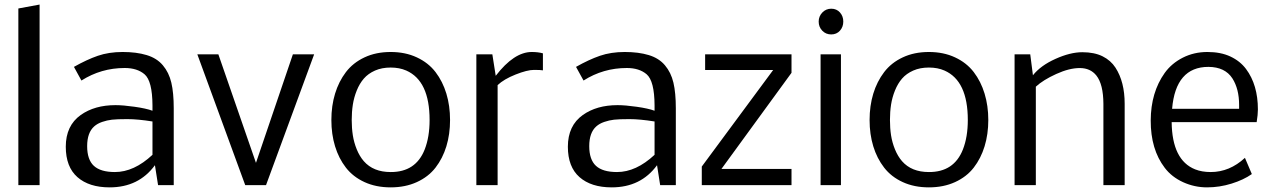

<svg xmlns="http://www.w3.org/2000/svg" viewBox="-20 -808 5564 838"><path d="M60.1 0V-771L152.8 -788.1V0Z M481.4 -57.1Q564.9 -57.1 645.5 -132.3V-277.8Q581.5 -288.1 535.6 -288.1Q489.7 -288.1 468.5 -285.6Q447.3 -283.2 426 -275.9Q404.8 -268.6 391.1 -256.3Q360.4 -229 360.4 -170.2Q360.4 -111.3 389.6 -84.2Q418.9 -57.1 481.4 -57.1ZM645.5 -324.7V-348.1Q645 -454.6 610.8 -483.9Q578.6 -511.2 524.4 -511.2Q421.4 -511.2 335.4 -456.5L302.7 -516.1Q358.9 -547.9 407 -564.5Q455.1 -581.1 515.4 -581.1Q575.7 -581.1 620.1 -567.6Q664.6 -554.2 690.9 -522.9Q717.3 -491.7 727.8 -447.3Q738.3 -402.8 738.3 -335V0H669.9L656.2 -86.9Q585.4 9.8 458.5 9.8Q368.7 9.8 317.9 -34.9Q267.1 -79.6 267.1 -167.5Q267.1 -259.8 332.5 -306.2Q393.1 -349.1 483.9 -349.1Q517.6 -349.1 567.4 -342Q617.2 -335 645.5 -324.7Z M1141.1 0H1050.3L841.3 -570.8H933.1L1097.2 -97.2L1258.3 -570.8H1351.1Z M1567.9 -104.5Q1609.4 -57.1 1685.1 -57.1Q1794.4 -56.6 1833.5 -155.3Q1855 -210 1855 -284.2Q1855 -455.1 1753.4 -500Q1723.6 -513.2 1685.1 -513.2Q1646.5 -513.2 1616.7 -500Q1586.9 -486.8 1568.1 -465.1Q1549.3 -443.4 1537.1 -413.1Q1524.9 -382.8 1520 -351.3Q1515.1 -319.8 1515.1 -284.2Q1515.1 -248.5 1520 -217.3Q1524.9 -186 1537.1 -156Q1549.3 -126 1567.9 -104.5ZM1442.4 -169.4Q1426.3 -222.2 1426.3 -284.2Q1426.3 -346.2 1442.4 -399.2Q1458.5 -452.1 1489.7 -493.2Q1521 -534.2 1571 -557.6Q1621.1 -581.1 1685.1 -581.1Q1749 -581.1 1799.3 -557.6Q1849.6 -534.2 1880.9 -493.4Q1912.1 -452.6 1928.2 -399.4Q1944.3 -346.2 1944.3 -284.2Q1944.3 -222.2 1928.2 -169.4Q1912.1 -116.7 1880.9 -76.4Q1849.6 -36.1 1799.3 -13.2Q1749 9.8 1685.1 9.8Q1621.1 9.8 1571 -13.2Q1521 -36.1 1489.7 -76.4Q1458.5 -116.7 1442.4 -169.4Z M2300.8 -581.1Q2328.6 -581.1 2349.6 -575.2V-501Q2339.8 -502.9 2310.5 -502.9Q2281.2 -502.9 2230.2 -482.7Q2179.2 -462.4 2151.9 -436.5V0H2059.1V-570.8H2128.9L2143.6 -477.1Q2223.6 -581.1 2300.8 -581.1Z M2672.9 -57.1Q2756.3 -57.1 2836.9 -132.3V-277.8Q2772.9 -288.1 2727.1 -288.1Q2681.2 -288.1 2659.9 -285.6Q2638.7 -283.2 2617.4 -275.9Q2596.2 -268.6 2582.5 -256.3Q2551.8 -229 2551.8 -170.2Q2551.8 -111.3 2581.1 -84.2Q2610.4 -57.1 2672.9 -57.1ZM2836.9 -324.7V-348.1Q2836.4 -454.6 2802.2 -483.9Q2770 -511.2 2715.8 -511.2Q2612.8 -511.2 2526.9 -456.5L2494.1 -516.1Q2550.3 -547.9 2598.4 -564.5Q2646.5 -581.1 2706.8 -581.1Q2767.1 -581.1 2811.5 -567.6Q2856 -554.2 2882.3 -522.9Q2908.7 -491.7 2919.2 -447.3Q2929.7 -402.8 2929.7 -335V0H2861.3L2847.7 -86.9Q2776.9 9.8 2649.9 9.8Q2560.1 9.8 2509.3 -34.9Q2458.5 -79.6 2458.5 -167.5Q2458.5 -259.8 2523.9 -306.2Q2584.5 -349.1 2675.3 -349.1Q2709 -349.1 2758.8 -342Q2808.6 -335 2836.9 -324.7Z M3434.6 -570.8V-490.2L3128.9 -70.8H3434.6V0H3043V-81.1L3354.5 -502.4H3057.6V-570.8Z M3650.4 0H3561.5V-570.8H3650.4ZM3553.2 -713.6Q3553.2 -736.8 3569.1 -753.4Q3585 -770 3608.2 -770Q3631.3 -770 3646 -753.7Q3660.6 -737.3 3660.6 -713.9Q3660.6 -690.4 3646 -674.1Q3631.3 -657.7 3607.9 -657.7Q3584.5 -657.7 3568.8 -674.1Q3553.2 -690.4 3553.2 -713.6Z M3917 -104.5Q3958.5 -57.1 4034.2 -57.1Q4143.6 -56.6 4182.6 -155.3Q4204.1 -210 4204.1 -284.2Q4204.1 -455.1 4102.5 -500Q4072.8 -513.2 4034.2 -513.2Q3995.6 -513.2 3965.8 -500Q3936 -486.8 3917.2 -465.1Q3898.4 -443.4 3886.2 -413.1Q3874 -382.8 3869.1 -351.3Q3864.3 -319.8 3864.3 -284.2Q3864.3 -248.5 3869.1 -217.3Q3874 -186 3886.2 -156Q3898.4 -126 3917 -104.5ZM3791.5 -169.4Q3775.4 -222.2 3775.4 -284.2Q3775.4 -346.2 3791.5 -399.2Q3807.6 -452.1 3838.9 -493.2Q3870.1 -534.2 3920.2 -557.6Q3970.2 -581.1 4034.2 -581.1Q4098.1 -581.1 4148.4 -557.6Q4198.7 -534.2 4230 -493.4Q4261.2 -452.6 4277.3 -399.4Q4293.5 -346.2 4293.5 -284.2Q4293.5 -222.2 4277.3 -169.4Q4261.2 -116.7 4230 -76.4Q4198.7 -36.1 4148.4 -13.2Q4098.1 9.8 4034.2 9.8Q3970.2 9.8 3920.2 -13.2Q3870.1 -36.1 3838.9 -76.4Q3807.6 -116.7 3791.5 -169.4Z M4501 -429.7V0H4408.2V-570.8H4476.6L4488.3 -479.5Q4522 -522 4586.7 -551Q4651.4 -580.1 4703.9 -580.1Q4756.3 -580.1 4792.2 -562.3Q4828.1 -544.4 4848.6 -512.7Q4888.7 -450.7 4888.7 -355V0H4795.9V-355Q4795.4 -440.4 4765.1 -478.5Q4739.3 -510.7 4693.4 -511Q4647.5 -511.2 4590.1 -485.1Q4532.7 -459 4501 -429.7Z M5388.2 -350.1Q5388.2 -419.9 5358.9 -465.8Q5326.7 -515.6 5254.4 -516.1Q5111.3 -516.1 5095.7 -333H5388.2ZM5093.8 -274.9Q5095.7 -108.9 5196.3 -68.8Q5225.6 -57.1 5264.2 -57.1Q5346.7 -57.1 5413.6 -119.1L5443.8 -48.3Q5407.7 -22.9 5355.2 -6.6Q5302.7 9.8 5248.3 9.8Q5193.8 9.8 5144 -12.7Q5093.8 -35.6 5063.5 -75.7Q5002 -156.2 5002.4 -282.2Q5002.9 -404.8 5063.5 -489.7Q5093.8 -531.7 5142.6 -556.4Q5191.4 -581.1 5249.8 -581.1Q5308.1 -581.1 5350.3 -561.3Q5392.6 -541.5 5418.5 -506.8Q5470.2 -437.5 5470.2 -330.1Q5470.2 -308.1 5464.8 -274.9Z"/></svg>

Font: Dhyana
Style: Regular
Weight: 400
Foundry: Vernon Adams
Version: Version 1.002; ttfautohint (v0.8.51-6076)